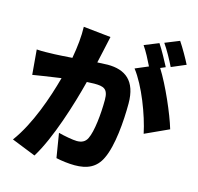

<svg xmlns="http://www.w3.org/2000/svg" viewBox="-129 -1015 1258 1217"><g transform="rotate(15 500.0 -406.5)"><path d="M905 -877 811 -839C838 -801 870 -742 890 -701L984 -741C967 -775 931 -839 905 -877ZM41 -589 55 -426C88 -432 146 -440 178 -445L240 -454C203 -317 138 -127 43 1L201 64C286 -73 361 -315 401 -472L449 -474C511 -474 541 -465 541 -392C541 -299 529 -182 504 -132C491 -105 468 -94 436 -94C411 -94 351 -105 314 -115L340 44C376 52 423 58 462 58C543 58 602 33 636 -39C679 -127 692 -291 692 -408C692 -558 616 -612 501 -612L433 -609L451 -690C457 -718 465 -756 472 -786L292 -805C294 -743 287 -674 273 -596C228 -593 187 -590 158 -589C118 -588 80 -586 41 -589ZM782 -829 688 -791C712 -757 737 -708 756 -669L671 -633C743 -541 810 -364 834 -248L989 -319C962 -411 887 -584 827 -678L860 -692C842 -727 807 -792 782 -829Z"/></g></svg>

Font: Noto Sans HK Black
Style: Regular
Weight: 900
Designer: Ryoko NISHIZUKA 西塚涼子 (kana, bopomofo & ideographs); Paul D. Hunt (Latin, Greek & Cyrillic); Sandoll Communications 산돌커뮤니
Foundry: Adobe
Version: Version 2.004;hotconv 1.0.118;makeotfexe 2.5.65603